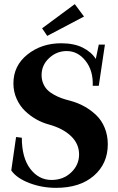

<svg xmlns="http://www.w3.org/2000/svg" viewBox="-20 -882 561 915"><path d="M205.1 -710.9 180.7 -747.1 336.4 -862.3 380.4 -803.2ZM247.6 13.2Q179.2 13.2 119.1 -10Q59.1 -33.2 33.7 -69.8L56.6 -229L84 -225.6Q84 -129.9 124.5 -77.1Q165 -24.4 225.6 -24.4Q281.7 -24.4 319.3 -60.3Q356.9 -96.2 356.9 -146Q356.9 -196.3 318.6 -233.2Q280.3 -270 213.4 -288.6Q182.1 -296.9 153.1 -313.2Q124 -329.6 99.1 -353.5Q74.2 -377.4 59.1 -411.4Q43.9 -445.3 43.9 -484.4Q43.9 -568.8 110.8 -622.3Q177.7 -675.8 271.5 -675.8Q333 -675.8 374.3 -655Q415.5 -634.3 436.5 -601.1L450.7 -669.4H480L450.7 -473.1H421.9Q424.8 -544.9 387.9 -591.8Q351.1 -638.7 297.9 -638.7Q250 -638.7 214.1 -605.2Q178.2 -571.8 178.2 -524.4Q178.2 -502.4 185.8 -484.4Q193.4 -466.3 205.6 -453.9Q217.8 -441.4 236.3 -431.2Q254.9 -420.9 272.9 -414.3Q291 -407.7 314.5 -401.9Q351.1 -392.1 381.8 -375Q412.6 -357.9 438.5 -333.3Q464.4 -308.6 479 -272.7Q493.7 -236.8 493.7 -194.3Q493.7 -102.1 427.2 -44.4Q360.8 13.2 247.6 13.2Z"/></svg>

Font: Elstob 18pt
Style: Bold
Weight: 700
Designer: Peter S. Baker
Version: Version 1.015